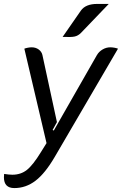

<svg xmlns="http://www.w3.org/2000/svg" viewBox="-35 -750 622 978"><path d="M-15 153Q-15 142 -14 136Q12 140 28 140Q71 140 102 115.5Q133 91 174 24L202 -21L89 -502Q96 -505 107 -507Q118 -509 126 -509Q147 -509 162 -498Q177 -487 181 -470L255 -128L233 -88L239 -85L459 -470Q469 -487 487.5 -498Q506 -509 527 -509Q536 -509 547.5 -507Q559 -505 566 -502L244 49Q195 133 146 170.5Q97 208 38 208Q-15 208 -15 153ZM377 -696Q401 -730 460 -730H519L377 -582Q363 -568 345.5 -564Q328 -560 284 -562Z"/></svg>

Font: K2D
Style: Italic
Weight: 400
Italic angle: -10°
Designer: Katatrad Aksorn Co.,Ltd.
Foundry: Cadson Demak Co.,Ltd.
Version: Version 1.000; ttfautohint (v1.6)